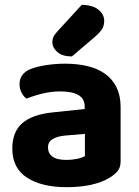

<svg xmlns="http://www.w3.org/2000/svg" viewBox="-20 -760 575 796"><path d="M256 -97Q278 -97 299.5 -101.5Q321 -106 332 -113V-205L250 -198Q218 -195 198.5 -183.5Q179 -172 179 -149Q179 -125 197 -111Q215 -97 256 -97ZM250 -496Q302 -496 344.5 -485.5Q387 -475 417 -453Q447 -431 463.5 -397Q480 -363 480 -317V-91Q480 -65 466.5 -49.5Q453 -34 434 -23Q403 -4 358 6Q313 16 256 16Q153 16 92 -23.5Q31 -63 31 -144Q31 -213 72 -249Q113 -285 198 -294L331 -308V-319Q331 -351 305 -366Q279 -381 230 -381Q192 -381 155.5 -372Q119 -363 90 -351Q78 -359 69.5 -375.5Q61 -392 61 -411Q61 -455 107 -474Q136 -485 174.5 -490.5Q213 -496 250 -496ZM319 -740Q365 -739 388.5 -719.5Q412 -700 412 -674Q412 -653 403 -639Q394 -625 372 -606L278 -526Q238 -526 217.5 -544.5Q197 -563 197 -586Q197 -597 201.5 -607Q206 -617 219 -631Z"/></svg>

Font: Baloo Thambi 2
Style: Bold
Weight: 700
Designer: Aadarsh Rajan and Ek Type
Foundry: Ek Type
Version: Version 1.640;hotconv 1.0.111;makeotfexe 2.5.65597; ttfautoh